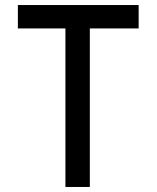

<svg xmlns="http://www.w3.org/2000/svg" viewBox="-20 -743 622 763"><path d="M531 -723V-630H337V0H240V-630H51V-723Z"/></svg>

Font: Josefin Sans
Style: Regular
Weight: 400
Designer: Santiago Orozco
Foundry: Typemade
Version: Version 2.000